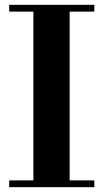

<svg xmlns="http://www.w3.org/2000/svg" viewBox="-20 -774 424 794"><path d="M118 -15V-754H268V-15ZM18 0V-28H370V0ZM18 -726V-754H370V-726Z"/></svg>

Font: Libre Bodoni SemiBold
Style: Regular
Weight: 600
Designer: Pablo Impallari, Rodrigo Fuenzalida
Foundry: Impallari Type
Version: Version 2.005;gftools[0.9.23]